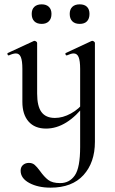

<svg xmlns="http://www.w3.org/2000/svg" viewBox="-20 -583 529 884"><path d="M233 -40Q269 -40 306.5 -60.5Q344 -81 369 -115L374 -104Q288 9 192 9Q140 9 111.5 -23.5Q83 -56 83 -114V-266Q83 -303 76 -320Q69 -337 53 -337Q41 -337 21 -328H19Q16 -328 14.5 -333Q13 -338 16 -339L135 -394L138 -395Q142 -395 146.5 -392Q151 -389 151 -385V-152Q151 -94 171 -67Q191 -40 233 -40ZM213 281Q155 281 115 259.5Q75 238 75 203Q75 186 86 176.5Q97 167 113 167Q129 167 139.5 176Q150 185 164 204Q183 231 202 245.5Q221 260 257 260Q300 260 324.5 224.5Q349 189 349 94V-266Q349 -303 342 -320Q335 -337 319 -337Q308 -337 288 -328H286Q283 -328 281.5 -333Q280 -338 283 -339L401 -394L405 -395Q408 -395 412.5 -392Q417 -389 417 -385V70Q417 165 364.5 223Q312 281 213 281ZM126 -519Q126 -540 138 -551.5Q150 -563 172 -563Q193 -563 205 -551.5Q217 -540 217 -519Q217 -497 205 -485Q193 -473 172 -473Q150 -473 138 -485Q126 -497 126 -519ZM301 -519Q301 -540 313 -551.5Q325 -563 347 -563Q369 -563 380.5 -551.5Q392 -540 392 -519Q392 -497 380.5 -485Q369 -473 347 -473Q325 -473 313 -485Q301 -497 301 -519Z"/></svg>

Font: Cormorant Infant Medium
Style: Regular
Weight: 500
Designer: Christian Thalmann (Catharsis Fonts)
Foundry: Catharsis Fonts
Version: Version 4.000